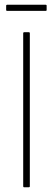

<svg xmlns="http://www.w3.org/2000/svg" viewBox="-20 -791 223 811"><path d="M82 0Q78 0 78 -4V-651Q78 -655 82 -655H101Q106 -655 106 -651V-4Q106 0 101 0ZM10 -745Q6 -745 6 -749V-767Q6 -771 10 -771H173Q177 -771 177 -767V-749Q177 -745 173 -745Z"/></svg>

Font: Sofia Sans Cond ExtraLight
Style: Regular
Weight: 200
Width: 3
Designer: Botio Nikoltchev, Ani Petrova
Foundry: lettersoup
Version: Version 4.100; ttfautohint (v1.8.3)